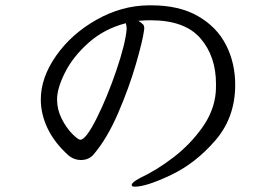

<svg xmlns="http://www.w3.org/2000/svg" viewBox="-20 -695 1040 720"><path d="M499 -617Q511 -609 516 -604Q521 -599 521 -588L520 -580Q515 -542 489.5 -454Q464 -366 423 -271Q382 -176 332 -117Q314 -95 284 -95Q257 -95 236 -113Q184 -160 158.5 -213.5Q133 -267 133 -322Q133 -404 190.5 -486Q248 -568 342 -621Q436 -674 537 -675H548Q652 -675 722.5 -634.5Q793 -594 827.5 -526.5Q862 -459 862 -377Q862 -255 788 -169Q714 -83 621.5 -39Q529 5 486 5Q477 5 476 3Q474 1 474 -2Q474 -11 506 -28Q568 -57 630.5 -105Q693 -153 738 -216Q783 -279 789 -348Q790 -359 790 -380Q790 -484 731.5 -551.5Q673 -619 545 -619H541Q525 -619 499 -617ZM194 -322Q194 -284 211.5 -249.5Q229 -215 251 -193Q273 -171 281 -171Q302 -171 342 -250.5Q382 -330 416.5 -431.5Q451 -533 455 -587Q455 -596 452 -608Q371 -587 312.5 -535Q254 -483 224 -423.5Q194 -364 194 -322Z"/></svg>

Font: Iansui
Style: Regular
Weight: 400
Designer: But Ko / Fontworks Inc.
Foundry: zi-hi.com / Fontworks Inc.
Version: Version 1.002